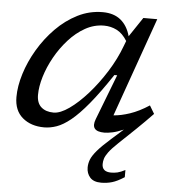

<svg xmlns="http://www.w3.org/2000/svg" viewBox="-53 -571 767 852"><g transform="rotate(5 330.0 -145.0)"><path d="M636.5 -92Q600 -54 563 -18.5L489 52Q461 78.5 448.2 96Q435.5 113.5 432 125.8Q428.5 138 428.5 149.5Q428.5 184 469 184Q483.5 184 497.5 180.8Q511.5 177.5 531.5 167V199Q500.5 219 477.2 225.8Q454 232.5 429 232.5Q395 232.5 379.2 214.5Q363.5 196.5 363.5 170.5Q363.5 153 370.2 135.2Q377 117.5 397 94Q417 70.5 456 36L509 -11Q481 1 459.8 5.5Q438.5 10 424 10Q359 10 380.5 -46L458.5 -248.5H446Q391.5 -166.5 349.2 -115.5Q307 -64.5 273.2 -37.2Q239.5 -10 211 0Q182.5 10 155.5 10Q96.5 10 59 -21.8Q21.5 -53.5 21.5 -113.5Q21.5 -162 38.8 -217.5Q56 -273 87.8 -326.8Q119.5 -380.5 163 -424.8Q206.5 -469 259 -495.5Q311.5 -522 370.5 -522Q420 -522 450.8 -496.8Q481.5 -471.5 494 -425.5L552 -512H614L457.5 -70Q490 -72 530.2 -85.5Q570.5 -99 615 -128ZM116 -131.5Q116 -95 136.5 -77Q157 -59 191.5 -59Q221 -59 260.8 -87Q300.5 -115 341.8 -161.5Q383 -208 418.8 -265Q454.5 -322 476 -380L485 -403.5Q464.5 -436.5 438 -449.8Q411.5 -463 381.5 -463Q337.5 -463 297.8 -440.8Q258 -418.5 224.8 -381.5Q191.5 -344.5 167 -300.5Q142.5 -256.5 129.2 -212.2Q116 -168 116 -131.5Z"/></g></svg>

Font: Newsreader 6pt
Style: Italic
Weight: 400
Italic angle: -17°
Designer: Hugues Gentile
Foundry: Production Type
Version: Version 1.003; ttfautohint (v1.8.3)